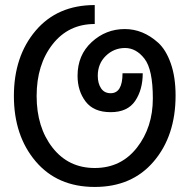

<svg xmlns="http://www.w3.org/2000/svg" viewBox="-20 -730 750 760"><path d="M287 -430Q287 -512 343 -563.5Q399 -615 474 -615Q546 -615 606 -561Q637 -533 656 -479Q675 -425 675 -352Q675 -193 589 -91.5Q503 10 355 10Q207 10 121 -91.5Q35 -193 35 -350Q35 -507 121 -608.5Q207 -710 355 -710V-635Q251 -635 188 -554.5Q125 -474 125 -350Q125 -226 188 -145.5Q251 -65 355 -65Q459 -65 522 -145.5Q585 -226 585 -340.5Q585 -455 552 -497.5Q519 -540 475 -540Q431 -540 399 -509Q367 -478 367 -430Q367 -400 380 -380.5Q393 -361 418 -361Q465 -361 465 -440H545Q545 -375 515 -330.5Q485 -286 418 -286Q351 -286 319 -328Q287 -370 287 -430Z"/></svg>

Font: Cherry Swash
Style: Regular
Weight: 400
Designer: Kasatkina Nataliya
Foundry: Nataliya Kasatkina
Version: Version 1.001